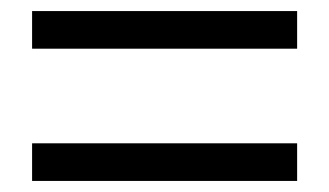

<svg xmlns="http://www.w3.org/2000/svg" viewBox="-20 -542 595 347"><path d="M38 -454H517V-522H38ZM38 -215H517V-283H38Z"/></svg>

Font: Squished Noto Sans CJK JP Regular
Style: Regular
Weight: 400
Designer: Ryoko NISHIZUKA (kana & ideographs); Paul D. Hunt (Latin, Greek & Cyrillic); Wenlong ZHANG (bopomofo); Sandoll Communica
Foundry: Adobe Systems Incorporated
Version: Version 1.004;PS 1.004;hotconv 1.0.82;makeotf.lib2.5.63406